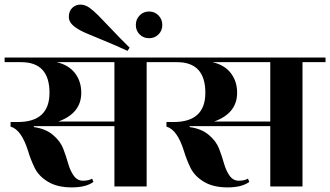

<svg xmlns="http://www.w3.org/2000/svg" viewBox="-40 -810 1434 834"><path d="M697 -560V-540H597V0H457V-262H107V-258Q158 -251 190 -224Q222 -197 234.5 -164.5Q247 -132 256 -100Q265 -68 280.5 -46.5Q296 -25 320.5 -25Q345 -25 360 -34L366 -20Q334 4 271.5 4Q209 4 168.5 -20.5Q128 -45 110.5 -81Q93 -117 82 -154Q53 -247 6 -260V-280H37Q175 -280 175 -407Q175 -540 52 -540H-20V-560ZM457 -282V-540H206Q258 -528 285.5 -492.5Q313 -457 313 -407Q313 -318 213 -282Z M288 -691Q259 -711 259 -736.5Q259 -762 274 -776Q289 -790 309 -790Q329 -790 347 -777.5Q365 -765 387 -743Q409 -721 447.5 -680Q486 -639 523 -603L514 -589Q467 -611 415.5 -632Q364 -653 335 -665.5Q306 -678 288 -691ZM607.5 -760Q632 -760 648.5 -743Q665 -726 665 -701.5Q665 -677 648.5 -660.5Q632 -644 607.5 -644Q583 -644 566.5 -660.5Q550 -677 550 -701.5Q550 -726 566.5 -743Q583 -760 607.5 -760Z M1374 -560V-540H1274V0H1134V-262H784V-258Q835 -251 867 -224Q899 -197 911.5 -164.5Q924 -132 933 -100Q942 -68 957.5 -46.5Q973 -25 997.5 -25Q1022 -25 1037 -34L1043 -20Q1011 4 948.5 4Q886 4 845.5 -20.5Q805 -45 787.5 -81Q770 -117 759 -154Q730 -247 683 -260V-280H714Q852 -280 852 -407Q852 -540 729 -540H657V-560ZM1134 -282V-540H883Q935 -528 962.5 -492.5Q990 -457 990 -407Q990 -318 890 -282Z"/></svg>

Font: Rozha One
Style: Regular
Weight: 400
Designer: Tim Donaldson, Indian Type Foundry
Foundry: Indian Type Foundry
Version: Version 1.300;PS 1.0;hotconv 1.0.78;makeotf.lib2.5.61930; tt